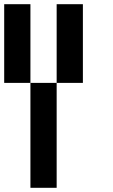

<svg xmlns="http://www.w3.org/2000/svg" viewBox="-20 -895 540 915"><path d="M0 -500V-875H125V-500ZM125 0V-500H250V0ZM250 -500V-875H375V-500Z"/></svg>

Font: GalmuriMono7 Regular
Style: Regular
Weight: 400
Designer: Lee Minseo (quiple)
Version: Version 2.399;hotconv 1.1.1;makeotfexe 2.6.0 DEVELOPMENT